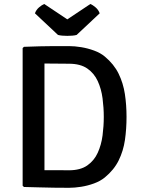

<svg xmlns="http://www.w3.org/2000/svg" viewBox="-20 -912 688 937"><path d="M597.5 -341.5Q597.5 -283 589.8 -229.2Q582 -175.5 559.2 -129.2Q536.5 -83 491.5 -46Q469.5 -28 438.8 -16.8Q408 -5.5 376 -0.5Q344 4.5 317 4.5Q276.5 4.5 243 4Q209.5 3.5 175 2.5Q140.5 1.5 97 0.5L90.5 -5.5V-677.5L97 -683.5Q140.5 -685 174.8 -686Q209 -687 242.8 -687Q276.5 -687 317 -687Q344 -687 376.2 -681.8Q408.5 -676.5 439.2 -665.2Q470 -654 491.5 -636Q536 -599 558.8 -552.5Q581.5 -506 589.5 -452.8Q597.5 -399.5 597.5 -341.5ZM486.5 -341.5Q486.5 -386 480.5 -432Q474.5 -478 457 -516.2Q439.5 -554.5 405.8 -577.8Q372 -601 316.5 -601Q285 -601 258 -601.5Q231 -602 197 -602V-81.5Q231 -82 258 -81.5Q285 -81 316.5 -81Q372 -81 405.8 -104.5Q439.5 -128 457 -166.5Q474.5 -205 480.5 -251Q486.5 -297 486.5 -341.5ZM421 -892.5Q432.5 -888 446.5 -876Q460.5 -864 466.5 -847L354 -741.5Q345 -739 333 -738Q321 -737 308.5 -737Q296 -737 284.2 -738Q272.5 -739 263 -741.5L150.5 -847Q156.5 -864 170.5 -876Q184.5 -888 196 -892.5L308.5 -817.5Z"/></svg>

Font: Signika
Style: Regular
Weight: 400
Designer: Anna Giedry
Foundry: Anna Giedry
Version: Version 2.001